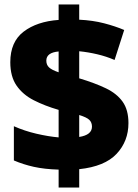

<svg xmlns="http://www.w3.org/2000/svg" viewBox="-20 -780 617 858"><path d="M242 -22Q178 -24 131 -34.5Q84 -45 42 -63V-216Q89 -195 142.5 -182.5Q196 -170 242 -166V-289Q180 -307 131 -332Q82 -357 54 -397.5Q26 -438 26 -502Q26 -593 85.5 -638.5Q145 -684 242 -691V-760H334V-692Q395 -689 445 -676Q495 -663 535 -646L492 -512Q455 -528 414.5 -537.5Q374 -547 334 -551V-430Q404 -409 453 -385.5Q502 -362 528 -325.5Q554 -289 554 -230Q554 -149 501 -92.5Q448 -36 334 -24V58H242ZM242 -550Q187 -545 187 -509Q187 -490 199.5 -478.5Q212 -467 242 -457ZM334 -168Q391 -177 391 -214Q391 -233 379 -244.5Q367 -256 334 -266Z"/></svg>

Font: Noto Sans Oriya Blk
Style: Regular
Weight: 900
Designer: Amélie Bonet and Sol Matas
Foundry: Google LLC
Version: Version 2.006; ttfautohint (v1.8.4.7-5d5b)